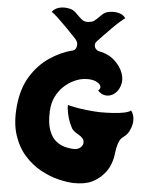

<svg xmlns="http://www.w3.org/2000/svg" viewBox="-66 -1096 926 1165"><g transform="rotate(5 397.0 -514.0)"><path d="M735 -455Q746 -444 751.5 -422.5Q757 -401 753 -375Q749 -353 737.5 -330Q726 -307 702 -290Q683 -277 673.5 -247.5Q664 -218 661 -187Q658 -153 644 -117.5Q630 -82 603 -54Q581 -28 539.5 -6.5Q498 15 427 14Q387 13 333.5 0Q280 -13 225.5 -42.5Q171 -72 126 -122Q81 -172 57 -246Q33 -320 43 -422Q53 -528 98.5 -602.5Q144 -677 211.5 -723Q279 -769 353 -787Q370 -792 374.5 -815.5Q379 -839 359 -860Q334 -887 303 -918.5Q272 -950 245 -975.5Q218 -1001 204 -1009Q218 -1030 248 -1038Q278 -1046 315 -1037Q335 -1032 354.5 -1012Q374 -992 391 -978Q408 -965 431 -967.5Q454 -970 463 -976Q481 -989 500.5 -1010Q520 -1031 541 -1037Q579 -1046 609 -1038Q639 -1030 652 -1009Q642 -1003 622.5 -986Q603 -969 580 -946Q557 -923 534 -899Q511 -875 492 -855Q481 -843 482 -830Q483 -817 491 -808Q499 -799 507 -797Q567 -786 605.5 -751.5Q644 -717 658.5 -675.5Q673 -634 661 -600Q653 -575 638 -559Q623 -543 606 -537Q585 -529 563.5 -534.5Q542 -540 526 -559Q543 -572 536.5 -587.5Q530 -603 505 -613.5Q480 -624 441 -621Q411 -619 377.5 -604Q344 -589 314.5 -562Q285 -535 266 -496Q247 -457 245 -407Q242 -338 257 -295Q272 -252 298 -230Q324 -208 354.5 -200Q385 -192 413 -192Q436 -192 452 -207Q468 -222 465 -243Q462 -264 428 -283Q397 -300 388.5 -316Q380 -332 373 -348Q363 -374 356.5 -404Q350 -434 351 -455Q359 -452 391.5 -445.5Q424 -439 467.5 -434Q511 -429 550 -428Q592 -428 630 -430.5Q668 -433 696.5 -439Q725 -445 735 -455Z"/></g></svg>

Font: Potta One
Style: Regular
Weight: 400
Designer: 108,108go
Foundry: Font Zone 108
Version: Version 1.000